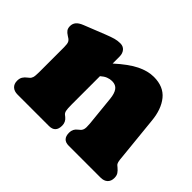

<svg xmlns="http://www.w3.org/2000/svg" viewBox="-105 -662 844 844"><g transform="rotate(45 317.5 -239.5)"><path d="M267.5 -435.5V-392Q320 -439.5 360.2 -459.2Q400.5 -479 437.5 -479Q498 -479 529.5 -440.2Q561 -401.5 567 -336L587 -138Q589 -113 591.2 -103.8Q593.5 -94.5 599.5 -89.5L605.5 -84.5Q616.5 -75.5 622.8 -66Q629 -56.5 629 -42Q629 -22 617.2 -11Q605.5 0 584.5 0H386.5Q347 0 347 -42Q347 -65 365 -78.5L372 -84.5Q379 -89.5 382.5 -99.5Q386 -109.5 383.5 -135.5L369.5 -274.5Q366.5 -305 355.2 -320.5Q344 -336 320.5 -336Q307.5 -336 294.2 -330.8Q281 -325.5 267.5 -313.5V-138Q267.5 -110.5 270 -100Q272.5 -89.5 279 -84.5L286.5 -78.5Q304 -64.5 304 -42Q304 0 264 0H68.5Q48 0 36 -11Q24 -22 24 -42Q24 -56.5 30 -66.2Q36 -76 47.5 -84.5L53.5 -89.5Q60 -94.5 63 -103.8Q66 -113 66 -138V-292.5Q66 -313.5 61.5 -321.8Q57 -330 48 -335L42 -339Q30.5 -346 24.5 -354.2Q18.5 -362.5 18.5 -376Q18.5 -391 27.5 -402Q36.5 -413 58 -421.5L156 -460.5Q181.5 -470.5 197 -474.8Q212.5 -479 228.5 -479Q247 -479 257.2 -466.8Q267.5 -454.5 267.5 -435.5Z"/></g></svg>

Font: Fraunces 72pt SuperSoft Black
Style: Regular
Weight: 900
Version: Version 1.000;[0bf87f6ff]